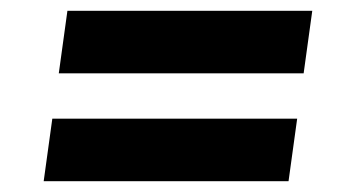

<svg xmlns="http://www.w3.org/2000/svg" viewBox="-20 -528 630 356"><path d="M89 -392 105 -508H559L543 -392ZM61 -192 77 -308H531L515 -192Z"/></svg>

Font: Host Grotesk ExtraBold
Style: Italic
Weight: 800
Italic angle: -8°
Designer: Doğukan Karapınar
Foundry: Element Type
Version: Version 1.003; ttfautohint (v1.8.4.7-5d5b)